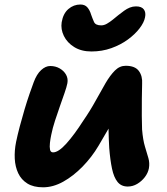

<svg xmlns="http://www.w3.org/2000/svg" viewBox="-20 -810 732 843"><path d="M381.4 -584Q337.2 -584 306 -603.3Q274.8 -622.6 260.4 -652.3Q246 -682 250.8 -712.2Q257.2 -750.6 280.3 -770.4Q303.4 -790.2 333 -790.2Q352.6 -790.2 363.4 -777.9Q374.2 -765.6 380.2 -745.4Q386 -728.8 392.7 -713.7Q399.4 -698.6 424.4 -698.6Q436.8 -698.6 449.5 -705.9Q462.2 -713.2 475.1 -723.6Q488 -734 499.6 -743.6Q513 -754 525 -762.8Q537 -771.6 550 -776.8Q563 -782 577 -782Q601.8 -782 611.6 -768.6Q621.4 -755.2 616.8 -734Q612.6 -711.4 592.7 -685.4Q572.8 -659.4 541.2 -636.3Q509.6 -613.2 468.8 -598.6Q428 -584 381.4 -584ZM169 12.4Q126.8 12.4 100.1 -4.3Q73.4 -21 60 -49.4Q46.6 -77.8 44.8 -113.4Q43 -149 50.6 -186.6Q57.2 -218.4 67 -255.6Q76.8 -292.8 87.9 -329.9Q99 -367 110 -398.8Q121 -430.6 128.2 -449.6Q141.2 -484.6 160.7 -502.4Q180.2 -520.2 200.4 -520.2Q224 -520.2 242.5 -509.4Q261 -498.6 270.3 -481.6Q279.6 -464.6 275.8 -444.4Q272.8 -428.6 263.6 -402.3Q254.4 -376 243.4 -344.6Q232.4 -313.2 221.7 -280.6Q211 -248 205 -218Q201.2 -200 199.2 -182.3Q197.2 -164.6 199.7 -152.8Q202.2 -141 213 -141Q236.8 -141 271.7 -180Q306.6 -219 345 -279.2Q376 -324 399.6 -367.2Q423.2 -410.4 443.4 -444.9Q463.6 -479.4 484.5 -500.3Q505.4 -521.2 531.8 -521.2Q572.8 -521.2 589.6 -498.5Q606.4 -475.8 604 -441.6Q603.2 -415.4 602.8 -376.7Q602.4 -338 602.6 -300.7Q602.8 -263.4 603.8 -241.6Q607.6 -195.6 616.4 -166.6Q625.2 -137.6 631.5 -115.9Q637.8 -94.2 633.8 -71.2Q629.8 -50.4 615.9 -32.3Q602 -14.2 582.5 -2.6Q563 9 540.8 9Q512.4 9 496.1 -11.2Q479.8 -31.4 471.8 -69.4Q463.8 -107.4 459.6 -160Q457.4 -197.4 456.7 -235.4Q456 -273.4 457.1 -310Q458.2 -346.6 459.6 -378.6L514 -352Q506.6 -336.4 493.8 -312.3Q481 -288.2 461.4 -253.5Q441.8 -218.8 412.4 -169.6Q383 -120 342.6 -78.6Q302.2 -37.2 257.8 -12.4Q213.4 12.4 169 12.4Z"/></svg>

Font: Shantell Sans Light
Style: Italic
Weight: 300
Italic angle: -11°
Designer: Stephen Nixon, Anya Danilova, Shantell Martin
Foundry: Arrow Type
Version: Version 1.008;[ac192a2d6]